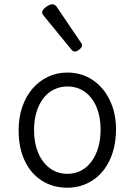

<svg xmlns="http://www.w3.org/2000/svg" viewBox="-20 -858 629 897"><path d="M295 19Q227 19 175.5 -14Q124 -47 95.5 -107Q67 -167 67 -250Q67 -309 84 -358.5Q101 -408 131.5 -443.5Q162 -479 203.5 -499Q245 -519 295 -519Q361 -519 412.5 -484.5Q464 -450 493 -390Q522 -330 522 -253Q522 -205 511.5 -163.5Q501 -122 481 -88Q461 -54 433 -30.5Q405 -7 370 6Q335 19 295 19ZM295 -46Q331 -46 359 -61Q387 -76 407.5 -103.5Q428 -131 439 -169Q450 -207 450 -253Q450 -312 431 -357.5Q412 -403 377 -428.5Q342 -454 295 -454Q261 -454 231.5 -439.5Q202 -425 181.5 -397.5Q161 -370 150 -332.5Q139 -295 139 -250Q139 -190 158.5 -144Q178 -98 213 -72Q248 -46 295 -46ZM330 -617Q326 -617 322 -619Q318 -621 313 -627L187 -781Q181 -788 179 -791.5Q177 -795 177 -801Q177 -808 185.5 -817Q194 -826 205 -832Q216 -838 225 -838Q236 -838 245 -826L358 -659Q362 -654 362.5 -651Q363 -648 363 -645Q363 -637 351 -627Q339 -617 330 -617Z"/></svg>

Font: Playwrite GB S Light
Style: Regular
Weight: 300
Designer: Veronika Burian, José Scaglione
Foundry: TypeTogether
Version: Version 1.002